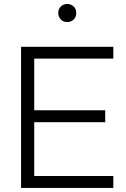

<svg xmlns="http://www.w3.org/2000/svg" viewBox="-20 -928 622 948"><path d="M539.5 0H84V-697H539.5V-638.5H149V-383.5H499.5V-324.5H149V-59H539.5ZM312 -819Q292 -819 279.8 -832.5Q267.5 -846 267.5 -864Q267.5 -883 280.2 -895.8Q293 -908.5 312 -908.5Q329.5 -908.5 343 -896.5Q356.5 -884.5 356.5 -864Q356.5 -843.5 343.2 -831.2Q330 -819 312 -819Z"/></svg>

Font: Acari Sans Neue
Style: Regular
Weight: 400
Designer: Alfredo Marco Pradil (font), Cristiano Sobral (main changes)
Foundry: Hanken Design Co. (font), Cristiano Sobral (main changes)
Version: Version 2.459;March 19, 2022;FontCreator 14.0.0.2808 64-bit;